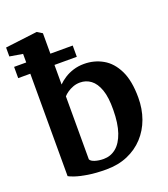

<svg xmlns="http://www.w3.org/2000/svg" viewBox="-149 -926 913 1042"><g transform="rotate(-20 307.5 -405.0)"><path d="M-0.5 -745.5V-797L182.5 -819.5H185L214 -801.5V-505.5Q229.5 -521.5 252.2 -536.2Q275 -551 303.8 -560Q332.5 -569 365.5 -569Q424.5 -569 473.5 -541.2Q522.5 -513.5 551.8 -453.5Q581 -393.5 581 -296.5Q581 -231.5 560.8 -175.5Q540.5 -119.5 502 -77.8Q463.5 -36 408.8 -12.5Q354 11 285.5 11Q225.5 11 180.5 3.8Q135.5 -3.5 108.5 -12.8Q81.5 -22 74.5 -27V-733ZM311 -481.5Q289.5 -481.5 270.8 -474.5Q252 -467.5 237.2 -457.2Q222.5 -447 214 -437V-73.5Q219 -61.5 241.5 -54.5Q264 -47.5 291 -47.5Q332 -47.5 363.2 -73.2Q394.5 -99 412.2 -150.8Q430 -202.5 430.5 -280Q431.5 -352.5 415.8 -396.8Q400 -441 372.8 -461.2Q345.5 -481.5 311 -481.5ZM4.5 -683.5H343V-618.5H4.5Z"/></g></svg>

Font: Merriweather 20pt
Style: Bold
Weight: 700
Version: Version 2.100